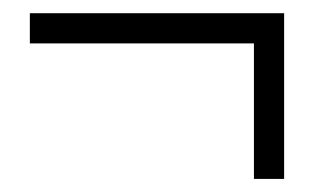

<svg xmlns="http://www.w3.org/2000/svg" viewBox="-20 -441 500 292"><path d="M412.1 -168.9H366.2V-375H25.4V-420.9H412.1Z"/></svg>

Font: Buda
Style: light
Weight: 400
Version: Version 1.002